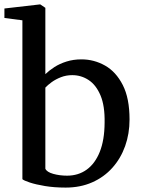

<svg xmlns="http://www.w3.org/2000/svg" viewBox="-23 -839 641 870"><path d="M-3 -757.5V-800.5L157.5 -819H159.5L182.5 -803.5V-503Q199.5 -519.5 223.5 -535Q247.5 -550.5 278.5 -560.2Q309.5 -570 346 -570Q403 -570 452.8 -542Q502.5 -514 533.2 -454Q564 -394 564 -297.5Q564 -233 544 -177Q524 -121 486.2 -78.8Q448.5 -36.5 394.8 -12.8Q341 11 274.5 11Q223 11 181 4Q139 -3 112 -12Q85 -21 78.5 -27V-747ZM304.5 -498.5Q277 -498.5 253.2 -489.2Q229.5 -480 211.2 -466.8Q193 -453.5 182.5 -442V-74.5Q189 -59.5 218.2 -51.2Q247.5 -43 281 -43Q332 -43 370 -70.5Q408 -98 429.2 -151.2Q450.5 -204.5 451 -282.5Q452.5 -359 432.5 -406.5Q412.5 -454 378.8 -476.2Q345 -498.5 304.5 -498.5Z"/></svg>

Font: Merriweather Light 18pt
Style: Regular
Weight: 400
Version: Version 2.100